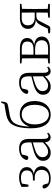

<svg xmlns="http://www.w3.org/2000/svg" viewBox="1170 -2036 881 3260"><g transform="rotate(-90 1610.0 -406.5)"><path d="M213 14C346 14 418 -58 418 -137C418 -206 374 -258 286 -273C369 -289 402 -336 402 -392C402 -473 338 -522 225 -522C167 -522 113 -508 65 -479L69 -364H104L122 -473C152 -486 182 -491 217 -491C303 -491 345 -456 346 -390C346 -324 305 -288 217 -288H174V-257H220C317 -257 356 -210 356 -140C356 -61 301 -14 215 -14C183 -14 155 -18 128 -27L110 -87C103 -112 90 -125 71 -125C56 -125 43 -117 37 -100C53 -24 124 14 213 14Z M907 13C939 13 967 -1 987 -30L972 -46C956 -31 944 -25 927 -25C897 -25 881 -44 881 -113V-354C881 -473 826 -522 717 -522C615 -522 544 -476 522 -397C526 -377 539 -366 559 -366C580 -366 593 -375 599 -402L616 -472C646 -486 675 -492 704 -492C784 -492 822 -463 822 -350V-314C776 -303 726 -290 679 -276C555 -239 509 -188 509 -114C509 -31 568 14 645 14C716 14 761 -19 823 -85C829 -23 856 13 907 13ZM822 -117C753 -51 714 -30 669 -30C610 -30 571 -62 571 -125C571 -175 602 -217 691 -249C731 -264 777 -277 822 -289Z M1296 -16C1199 -16 1127 -108 1127 -258C1127 -400 1200 -478 1296 -478C1394 -478 1460 -406 1460 -257C1460 -112 1393 -16 1296 -16ZM1296 14C1410 14 1524 -71 1524 -264C1524 -428 1424 -511 1303 -511C1190 -511 1123 -447 1089 -344C1097 -505 1129 -590 1176 -634C1212 -667 1262 -679 1347 -692C1414 -703 1471 -711 1490 -728C1505 -745 1511 -776 1518 -821L1495 -827L1474 -773C1434 -765 1382 -758 1336 -749C1253 -734 1200 -720 1151 -672C1092 -615 1061 -481 1061 -316C1061 -88 1152 14 1296 14Z M2029 13C2061 13 2089 -1 2109 -30L2094 -46C2078 -31 2066 -25 2049 -25C2019 -25 2003 -44 2003 -113V-354C2003 -473 1948 -522 1839 -522C1737 -522 1666 -476 1644 -397C1648 -377 1661 -366 1681 -366C1702 -366 1715 -375 1721 -402L1738 -472C1768 -486 1797 -492 1826 -492C1906 -492 1944 -463 1944 -350V-314C1898 -303 1848 -290 1801 -276C1677 -239 1631 -188 1631 -114C1631 -31 1690 14 1767 14C1838 14 1883 -19 1945 -85C1951 -23 1978 13 2029 13ZM1944 -117C1875 -51 1836 -30 1791 -30C1732 -30 1693 -62 1693 -125C1693 -175 1724 -217 1813 -249C1853 -264 1899 -277 1944 -289Z M2247 0H2427C2566 0 2619 -66 2619 -134C2619 -205 2577 -253 2477 -266C2566 -283 2594 -332 2594 -385C2594 -459 2542 -508 2423 -508H2163V-482L2248 -473L2250 -283V-226L2248 -36L2163 -27V0ZM2313 -477H2408C2498 -477 2534 -443 2534 -382C2534 -311 2493 -278 2405 -278H2311ZM2311 -250H2407C2517 -250 2556 -204 2556 -137C2556 -69 2512 -30 2414 -30H2313L2311 -226Z M2940 0H3174V-27L3089 -36L3087 -226V-283L3089 -473L3174 -482V-508H2926C2807 -508 2749 -453 2749 -373C2749 -305 2790 -247 2900 -238C2858 -226 2833 -197 2807 -145L2753 -35L2675 -26V0C2695 4 2717 8 2740 8C2785 8 2795 -2 2812 -38L2870 -152C2899 -210 2918 -229 2972 -229H3027L3025 -36L2940 -27ZM3027 -257H2944C2856 -257 2809 -298 2809 -373C2809 -436 2847 -478 2931 -478H3025L3027 -283Z"/></g></svg>

Font: Noto Serif TC ExtraLight
Style: Regular
Weight: 200
Designer: Ryoko NISHIZUKA 西塚涼子 (kana & ideographs); Frank Grießhammer (Latin, Greek & Cyrillic); Wenlong ZHANG 张文龙 (bopomofo); San
Foundry: Adobe
Version: Version 2.001;hotconv 1.1.0;makeotfexe 2.6.0